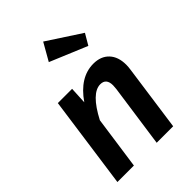

<svg xmlns="http://www.w3.org/2000/svg" viewBox="-235 -929 1037 1037"><g transform="rotate(-45 283.5 -410.0)"><path d="M519 -414Q519 -398 516 -378L463 0H337L388 -359Q390 -379 390 -386Q390 -439 345 -439Q277 -439 206 -303L163 0H37L111 -529H220L215 -431Q293 -544 397 -544Q454 -544 486.5 -509.5Q519 -475 519 -414ZM483 -694 446 -631 233 -720 290 -820Z"/></g></svg>

Font: FiraGO Medium
Style: Italic
Weight: 500
Italic angle: -8°
Designer: bBox Type GmbH
Foundry: bBox Type GmbH
Version: Version 1.001